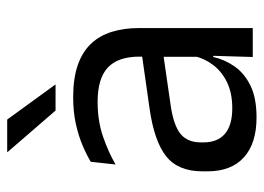

<svg xmlns="http://www.w3.org/2000/svg" viewBox="-120 -603 734 534"><g transform="rotate(-90 247.0 -336.0)"><path d="M436 0H355.5L359 -118.5L356 -131V-286.5L356.5 -315Q356.5 -374.5 326.2 -403Q296 -431.5 230.5 -431.5Q178 -431.5 134.2 -416.5Q90.5 -401.5 56.5 -381.5L64 -450.5Q83 -462 109.2 -473.2Q135.5 -484.5 169.2 -492Q203 -499.5 243.5 -499.5Q296 -499.5 332.8 -486.8Q369.5 -474 392.2 -450Q415 -426 425.5 -392Q436 -358 436 -316ZM187.5 10.5Q115 10.5 76.2 -24.8Q37.5 -60 37.5 -125.5V-140Q37.5 -207.5 79.2 -240.8Q121 -274 212 -287L366.5 -309L371 -250L222 -228.5Q166 -220.5 142 -201.2Q118 -182 118 -144.5V-136.5Q118 -98 141.8 -77.5Q165.5 -57 213 -57Q255 -57 285 -71.5Q315 -86 333.5 -110.5Q352 -135 358.5 -165L371 -110H355.5Q348.5 -78 329.2 -50.5Q310 -23 275.5 -6.2Q241 10.5 187.5 10.5ZM278.5 -549.5 181.5 -683H91.5V-681.5L206.5 -548.5H278.5Z"/></g></svg>

Font: Anek Malayalam Medium
Style: Regular
Weight: 400
Version: Version 1.003